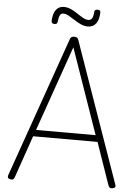

<svg xmlns="http://www.w3.org/2000/svg" viewBox="-79 -1394 1057 1467"><g transform="rotate(5 449.5 -661.0)"><path d="M59 13Q43 10 39 3Q35 -4 38 -16L416 -1092Q420 -1105 427.5 -1110Q435 -1115 449 -1115Q463 -1115 470.5 -1110Q478 -1105 482 -1092L860 -16Q865 -4 860 3Q855 10 840 13Q826 15 819.5 10.5Q813 6 807 -10L696 -330H202L91 -10Q86 5 79.5 10Q73 15 59 13ZM220 -380H677L449 -1034ZM289 -1199Q266 -1199 266 -1220Q268 -1276 290 -1305.5Q312 -1335 350 -1335Q379 -1335 406 -1322.5Q433 -1310 457 -1293.5Q481 -1277 503 -1264.5Q525 -1252 544 -1252Q564 -1252 573.5 -1269Q583 -1286 584 -1318Q586 -1336 608 -1336Q621 -1336 626 -1331.5Q631 -1327 631 -1316Q630 -1262 608 -1232Q586 -1202 544 -1202Q517 -1202 490 -1214.5Q463 -1227 439 -1243Q415 -1259 392.5 -1271.5Q370 -1284 351 -1284Q333 -1284 324.5 -1268.5Q316 -1253 313 -1219Q312 -1208 306.5 -1203.5Q301 -1199 289 -1199Z"/></g></svg>

Font: Playwrite FR Moderne ExtraLight
Style: Regular
Weight: 250
Version: Version 1.002